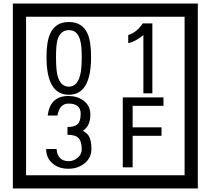

<svg xmlns="http://www.w3.org/2000/svg" viewBox="-20 -980 1195 1090"><path d="M1103 90H53V-960H1103ZM1028 15V-885H128V15ZM497 -656Q497 -442 371 -442Q244 -442 244 -656Q244 -744 265 -789Q294 -855 371 -855Q448 -855 477 -789Q497 -745 497 -656ZM444 -656Q444 -723 435 -752Q420 -809 371 -809Q322 -809 306 -752Q298 -723 298 -656Q298 -587 306 -553Q322 -488 371 -488Q419 -488 435 -554Q444 -587 444 -656ZM845 -450H794V-781Q748 -743 708 -735V-781Q759 -798 790 -847H845ZM499 -136Q499 -84 460.5 -53Q422 -22 369 -22Q314 -22 280 -51Q242 -82 242 -134H301Q307 -65 370 -65Q398 -65 421 -84.5Q444 -104 444 -132Q444 -177 426 -196Q408 -215 363 -215V-259Q405 -259 421.5 -276Q438 -293 438 -334Q438 -392 369 -392Q318 -392 306 -324H251Q264 -435 368 -435Q419 -435 454 -409Q493 -380 493 -330Q493 -265 451 -238Q475 -222 483 -210Q499 -185 499 -136ZM908 -379H733V-257H897V-209H733V-30H677V-427H908Z"/></svg>

Font: Unicode BMP Fallback SIL
Style: Regular
Weight: 400
Foundry: NRSI, SIL International
Version: Version 5.1 Based on Unicode 5.1